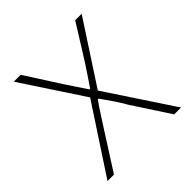

<svg xmlns="http://www.w3.org/2000/svg" viewBox="-140 -575 672 672"><g transform="rotate(-45 196.0 -239.0)"><path d="M14 0 178 -250 28 -478H62L144 -350Q156 -331 169.5 -311.5Q183 -292 196 -272H200Q214 -292 226.5 -311.5Q239 -331 252 -350L332 -478H364L214 -248L378 0H344L254 -138Q241 -161 226 -183Q211 -205 196 -226H192Q177 -205 163 -183Q149 -161 134 -138L46 0Z"/></g></svg>

Font: Source Sans 3
Style: Regular
Weight: 200
Designer: Paul D. Hunt
Foundry: Adobe
Version: Version 3.046;hotconv 1.0.118;makeotfexe 2.5.65603